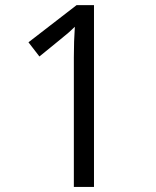

<svg xmlns="http://www.w3.org/2000/svg" viewBox="-20 -734 612 754"><path d="M349.1 0H270V-508.8Q270 -572.3 273.9 -628.9Q263.7 -618.7 251 -607.4Q238.3 -596.2 134.8 -512.2L91.8 -567.9L280.8 -713.9H349.1Z"/></svg>

Font: f06900794
Style: Regular
Weight: 400
Foundry: Ascender Corporation
Version: Version 1.10